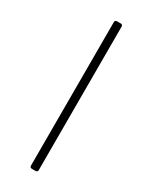

<svg xmlns="http://www.w3.org/2000/svg" viewBox="-185 -745 627 789"><g transform="rotate(30 128.5 -350.0)"><path d="M110 -10V-690Q110 -700 120 -700H137Q147 -700 147 -690V-10Q147 0 137 0H120Q110 0 110 -10Z"/></g></svg>

Font: Barlow GEO Extra Light
Style: Regular
Weight: 200
Designer: Jeremy Tribby
Foundry: Tribby Type
Version: Version 1.408